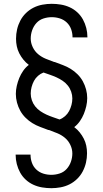

<svg xmlns="http://www.w3.org/2000/svg" viewBox="-20 -843 540 1006"><path d="M249 143Q225 143 201 139Q177 135 155 125Q133 115 115 98.5Q97 82 85.5 61Q74 40 68 16.5Q62 -7 62 -31V-33H140V-32Q140 -10 147.5 10.5Q155 31 170.5 45.5Q186 60 206.5 66.5Q227 73 249 73Q271 73 292.5 66Q314 59 329 42.5Q344 26 351.5 4.5Q359 -17 359 -39Q359 -62 348.5 -84Q338 -106 320 -121Q302 -136 280 -145Q258 -154 236 -162H233Q212 -170 190.5 -178Q169 -186 149.5 -198Q130 -210 113.5 -226.5Q97 -243 86 -263Q75 -283 69 -305.5Q63 -328 63 -351Q63 -372 68 -393.5Q73 -415 81 -434.5Q89 -454 101.5 -472Q114 -490 131 -503Q115 -515 102.5 -530.5Q90 -546 81 -563.5Q72 -581 68 -600.5Q64 -620 64 -640Q64 -665 69.5 -689Q75 -713 86.5 -735Q98 -757 116 -774.5Q134 -792 156 -803Q178 -814 202.5 -818.5Q227 -823 251 -823Q275 -823 299 -819Q323 -815 345 -805Q367 -795 385 -778.5Q403 -762 414.5 -741Q426 -720 432 -696.5Q438 -673 438 -649V-647H360V-648Q360 -670 352.5 -690.5Q345 -711 329.5 -725.5Q314 -740 293.5 -746.5Q273 -753 251 -753Q229 -753 207.5 -746Q186 -739 171 -722.5Q156 -706 148.5 -684.5Q141 -663 141 -641Q141 -618 151.5 -596Q162 -574 180 -559Q198 -544 220 -535Q242 -526 264 -518H267Q288 -510 309.5 -502Q331 -494 350.5 -482Q370 -470 386.5 -453.5Q403 -437 414 -417Q425 -397 431 -374.5Q437 -352 437 -329Q437 -308 432 -286.5Q427 -265 419 -245.5Q411 -226 398.5 -208Q386 -190 369 -177Q385 -165 397.5 -149.5Q410 -134 419 -116.5Q428 -99 432 -79.5Q436 -60 436 -40Q436 -15 430.5 9Q425 33 413.5 55Q402 77 384 94.5Q366 112 344 123Q322 134 297.5 138.5Q273 143 249 143ZM292 -217Q308 -223 321 -234.5Q334 -246 342 -261Q350 -276 354.5 -293Q359 -310 359 -327Q359 -345 353 -362.5Q347 -380 335.5 -394.5Q324 -409 308.5 -419.5Q293 -430 276.5 -437.5Q260 -445 242.5 -451Q225 -457 208 -463Q192 -457 179 -445.5Q166 -434 158 -419Q150 -404 145.5 -387Q141 -370 141 -353Q141 -335 147 -317.5Q153 -300 164.5 -285.5Q176 -271 191.5 -260.5Q207 -250 223.5 -242.5Q240 -235 257.5 -229Q275 -223 292 -217Z"/></svg>

Font: Iosevka Web
Style: Regular
Weight: 400
Monospace: yes
Designer: Belleve Invis
Foundry: Belleve Invis
Version: Version 28.0.3; ttfautohint (v1.8.3)